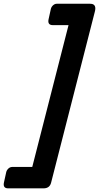

<svg xmlns="http://www.w3.org/2000/svg" viewBox="-139 -862 537 1042"><path d="M232.9 -725.6H147Q118.2 -726.1 124.5 -756.8L137.2 -814.5Q138.7 -820.3 142.6 -826.2Q153.8 -841.8 170.4 -841.8H347.2Q353.5 -841.8 359.4 -840.8Q385.7 -835.4 375.5 -797.9Q375.5 -797.9 138.2 129.9Q130.4 159.7 98.1 160.2H-95.2Q-124 159.7 -117.7 128.9L-105 71.3Q-103.5 65.4 -99.6 59.6Q-88.4 43.9 -71.8 43.9H36.1Z"/></svg>

Font: Allan
Style: Bold
Weight: 700
Version: Version 1.005